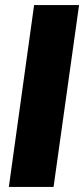

<svg xmlns="http://www.w3.org/2000/svg" viewBox="-20 -740 333 760"><path d="M15 0 115 -720H293L192 0Z"/></svg>

Font: Chivo Medium ExtraBold
Style: Italic
Weight: 800
Italic angle: -8.05°
Version: Version 2.002